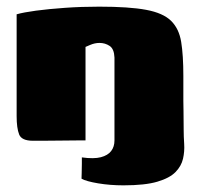

<svg xmlns="http://www.w3.org/2000/svg" viewBox="-20 -422 602 577"><path d="M30 -379Q51 -385 88.5 -390Q126 -395 175.5 -398.5Q225 -402 278 -402Q368 -402 419 -392.5Q470 -383 494 -359.5Q518 -336 524.5 -296Q531 -256 531 -194V-119Q531 -105 531.5 -87Q532 -69 532 -31Q532 -12 533.5 10.5Q535 33 530 55Q525 77 507.5 95Q490 113 453 124Q416 135 351 135Q311 135 275 129Q239 123 225 115Q225 111 225.5 97.5Q226 84 226 70Q226 56 226 51Q262 56 283 50.5Q304 45 314 32Q324 19 324 0Q324 -62 324 -124.5Q324 -187 324 -249Q323 -275 309.5 -284Q296 -293 279 -293Q272 -293 265 -291.5Q258 -290 251 -287Q244 -284 237 -281V0Q235 0 212.5 0Q190 0 160.5 0.5Q131 1 107 1Q83 1 79 1Q45 1 37.5 -18Q30 -37 30 -73Z"/></svg>

Font: Genos Black
Style: Regular
Weight: 900
Designer: Robert E. Leuschke
Foundry: Robert E. Leuschke
Version: Version 1.010